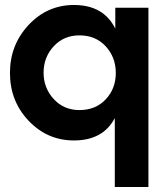

<svg xmlns="http://www.w3.org/2000/svg" viewBox="-20 -551 656 771"><path d="M441 200V-77Q394 13 277 13Q170 13 95 -66Q20 -145 20 -258Q20 -371 95 -451Q170 -531 277 -531Q396 -531 443 -436V-520H576V200ZM299 -109Q364 -109 404.5 -152Q445 -195 445 -258Q445 -321 404.5 -365Q364 -409 299 -409Q236 -409 195.5 -365Q155 -321 155 -259Q155 -198 195.5 -153.5Q236 -109 299 -109Z"/></svg>

Font: Cal Sans
Style: Regular
Weight: 400
Designer: Designer Mark Davis DBA MarkFonts
Foundry: Designer Mark Davis DBA MarkFonts
Version: Version 1.000